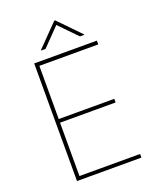

<svg xmlns="http://www.w3.org/2000/svg" viewBox="-166 -1019 915 1116"><g transform="rotate(-20 292.0 -460.5)"><path d="M113.3 0V-727.5H501V-704.1H136.7V-375H480.5V-352.5H136.7V-22.5H511.7V0ZM417 -784.2 310.5 -893.6 204.1 -784.2H176.8V-787.1L307.6 -920.9H313.5L443.4 -787.1V-784.2Z"/></g></svg>

Font: Inter Tight Thin
Style: Regular
Weight: 250
Designer: Rasmus Andersson
Foundry: rsms
Version: Version 3.004